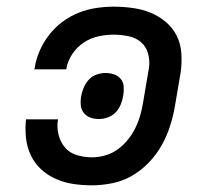

<svg xmlns="http://www.w3.org/2000/svg" viewBox="-20 -548 640 576"><path d="M256 8Q228 8 200.5 4Q173 0 148 -11Q123 -22 103.5 -40Q84 -58 72.5 -82Q61 -106 58 -134Q55 -162 58 -190H154Q150 -167 155.5 -144.5Q161 -122 175 -105.5Q189 -89 211 -82.5Q233 -76 256 -76Q276 -76 296.5 -82Q317 -88 334 -100.5Q351 -113 364.5 -130Q378 -147 387 -166Q396 -185 401.5 -205Q407 -225 410 -245L427 -345Q430 -367 424 -388Q418 -409 402.5 -422Q387 -435 365 -439.5Q343 -444 321 -444Q298 -444 275 -439Q252 -434 231.5 -420.5Q211 -407 197 -386Q183 -365 179 -342V-340H83L84 -344Q88 -370 99 -395.5Q110 -421 127.5 -443.5Q145 -466 168 -483Q191 -500 216.5 -510Q242 -520 268.5 -524Q295 -528 321 -528Q350 -528 378.5 -524Q407 -520 431.5 -510Q456 -500 477 -482.5Q498 -465 510 -441Q522 -417 524 -388.5Q526 -360 522 -331L505 -231Q500 -201 490.5 -171Q481 -141 465.5 -113Q450 -85 427 -61Q404 -37 376.5 -21Q349 -5 317.5 1.5Q286 8 256 8ZM277 -191Q263 -191 251.5 -195Q240 -199 232 -208.5Q224 -218 222.5 -231Q221 -244 223 -257Q225 -270 230.5 -283.5Q236 -297 245.5 -308Q255 -319 269 -324Q283 -329 296 -329Q310 -329 322 -325Q334 -321 342 -311.5Q350 -302 351 -289Q352 -276 350 -263Q348 -250 343 -236.5Q338 -223 328 -212Q318 -201 304 -196Q290 -191 277 -191Z"/></svg>

Font: Iosevka Custom Medium Oblique
Style: Regular
Weight: 500
Italic angle: -9°
Designer: Belleve Invis
Foundry: Belleve Invis
Version: Version 27.0.1